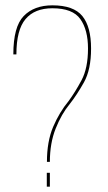

<svg xmlns="http://www.w3.org/2000/svg" viewBox="-20 -700 404 720"><path d="M156 -93H167Q167 -163.5 188.8 -218Q210.5 -272.5 241.5 -310Q268 -343.5 294.8 -391.2Q321.5 -439 321.5 -518Q321.5 -599.5 288.8 -639.8Q256 -680 176.5 -680Q108 -680 69 -640Q30 -600 30 -496H41.5Q41.5 -588 75.8 -628.5Q110 -669 176.5 -669Q252.5 -669 281.2 -628.5Q310 -588 310 -518Q310 -444.5 285.8 -399.2Q261.5 -354 238 -322Q202.5 -279 179.2 -224.2Q156 -169.5 156 -93ZM155.5 -52V0H167V-52Z"/></svg>

Font: Anybody UltraCondensed Thin Thin
Style: Regular
Weight: 250
Version: Version 1.111